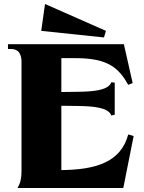

<svg xmlns="http://www.w3.org/2000/svg" viewBox="-20 -944 724 964"><path d="M68 0H599L651 -261L624 -269C586 -128 459 -92 288 -90V-413L365 -412C444 -411 524 -406 539 -364L556 -368V-529L539 -531C524 -489 444 -484 365 -483L288 -482V-652H362C524 -652 577 -601 624 -518L646 -527L602 -722H20V-698H36C70 -698 88 -676 88 -634V-84C88 -48 82 -24 68 0ZM187 -789 502 -756 512 -789 206 -924Z"/></svg>

Font: Sinistre Bold
Style: Regular
Weight: 900
Designer: Jules Durand
Foundry: Collletttivo
Version: Version 69.420;Glyphs 3.2 (3217)